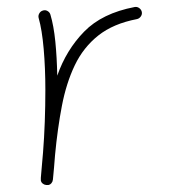

<svg xmlns="http://www.w3.org/2000/svg" viewBox="-20 -522 501 560"><path d="M114.7 17.6Q111.8 17.1 108.9 16.1Q97.7 10.7 99.1 0Q99.1 -0.5 99.1 -2V-3.4Q100.6 -22 102.3 -40.5Q104 -59.1 105.5 -77.1Q108.9 -119.6 110.6 -166.5Q112.3 -213.4 112.3 -259.8Q112.3 -323.2 107.4 -379.4Q102.5 -435.5 92.8 -469.2Q90.8 -476.1 94.5 -482.7Q98.1 -489.3 105 -491.2Q111.8 -493.7 118.4 -490Q125 -486.3 127 -479.5Q136.7 -447.3 141.4 -400.6Q146 -354 147 -301.3Q173.3 -376.5 225.6 -429.9Q277.8 -483.4 372.6 -501.5Q379.9 -502.9 386 -498.5Q392.1 -494.1 393.6 -487.3Q395 -480 390.6 -473.9Q386.2 -467.8 379.4 -466.3Q310.5 -453.1 266.8 -418.5Q223.1 -383.8 198.2 -331.8Q173.3 -279.8 160.6 -213.6Q147.9 -147.5 140.6 -70.3Q137.7 -31.7 134.3 2Q133.8 4.9 132.8 7.8Q127.4 19 116.7 17.6Q115.7 17.6 114.7 17.6Z"/></svg>

Font: Mikhak-DS2-FD ExtraLight
Style: Regular
Weight: 200
Designer: Amin Abedi
Version: Version 3.2